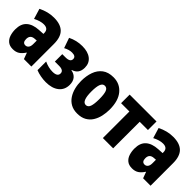

<svg xmlns="http://www.w3.org/2000/svg" viewBox="116 -1346 2138 2138"><g transform="rotate(45 1185.0 -277.0)"><path d="M160 10Q110 10 80 -14.5Q50 -39 37 -79.5Q24 -120 24 -166Q24 -255 74 -299Q124 -343 215 -348L282 -352V-365Q282 -431 211 -431Q157 -431 90 -396L53 -518Q99 -541 144.5 -552.5Q190 -564 239 -564Q342 -564 393 -513.5Q444 -463 444 -355V0H327L300 -73H297Q270 -31 238.5 -10.5Q207 10 160 10ZM230 -119Q253 -119 267.5 -137.5Q282 -156 282 -191V-247L252 -245Q186 -241 186 -176Q186 -119 230 -119Z M680 10Q640 10 597 2Q554 -6 521 -20V-156Q588 -125 651 -125Q729 -125 729 -176Q729 -224 656 -224H590V-341H641Q715 -341 715 -388Q715 -431 655 -431Q609 -431 557 -403L515 -523Q595 -563 685 -563Q774 -563 824.5 -523Q875 -483 875 -412Q875 -316 789 -291V-286Q839 -277 865 -244.5Q891 -212 891 -159Q891 -80 834.5 -35Q778 10 680 10Z M1174 10Q1114 10 1071.5 -14Q1029 -38 1002 -79Q975 -120 962 -171.5Q949 -223 949 -278Q949 -358 972 -422.5Q995 -487 1045 -525Q1095 -563 1176 -563Q1277 -563 1338.5 -489Q1400 -415 1400 -278Q1400 -225 1388.5 -173.5Q1377 -122 1351 -80.5Q1325 -39 1281.5 -14.5Q1238 10 1174 10ZM1175 -125Q1209 -125 1222.5 -163.5Q1236 -202 1236 -278Q1236 -354 1222.5 -391Q1209 -428 1175 -428Q1143 -428 1128 -391Q1113 -354 1113 -276Q1113 -125 1175 -125Z M1570 0V-418H1439V-553H1862V-418H1732V0Z M2037 10Q1987 10 1957 -14.5Q1927 -39 1914 -79.5Q1901 -120 1901 -166Q1901 -255 1951 -299Q2001 -343 2092 -348L2159 -352V-365Q2159 -431 2088 -431Q2034 -431 1967 -396L1930 -518Q1976 -541 2021.5 -552.5Q2067 -564 2116 -564Q2219 -564 2270 -513.5Q2321 -463 2321 -355V0H2204L2177 -73H2174Q2147 -31 2115.5 -10.5Q2084 10 2037 10ZM2107 -119Q2130 -119 2144.5 -137.5Q2159 -156 2159 -191V-247L2129 -245Q2063 -241 2063 -176Q2063 -119 2107 -119Z"/></g></svg>

Font: Noto Sans ExtraCondensed Black
Style: Regular
Weight: 900
Width: 2
Designer: Monotype Design Team
Foundry: Monotype Imaging Inc.
Version: Version 2.013; ttfautohint (v1.8.4.7-5d5b)